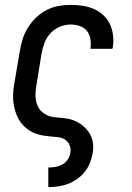

<svg xmlns="http://www.w3.org/2000/svg" viewBox="-20 -558 540 783"><path d="M177 205V125H178Q192 125 206.5 122.5Q221 120 234.5 112.5Q248 105 256.5 92Q265 79 267 64Q270 49 264 34.5Q258 20 245.5 11.5Q233 3 217 1.5Q201 0 185.5 -1.5Q170 -3 154.5 -5.5Q139 -8 124.5 -13.5Q110 -19 98 -27Q86 -35 75.5 -46Q65 -57 57.5 -69.5Q50 -82 45 -96.5Q40 -111 37 -126Q34 -141 33.5 -157Q33 -173 34.5 -189Q36 -205 39 -221L61 -351Q65 -375 72.5 -399Q80 -423 94 -445.5Q108 -468 127.5 -486.5Q147 -505 170 -517Q193 -529 218 -533.5Q243 -538 268 -538Q292 -538 316.5 -534.5Q341 -531 362.5 -521.5Q384 -512 401 -496.5Q418 -481 428 -460Q438 -439 441 -414.5Q444 -390 440 -366Q439 -364 439 -362Q439 -360 438 -359H348Q349 -360 349 -360.5Q349 -361 349 -362Q352 -381 348.5 -400Q345 -419 334 -432.5Q323 -446 305 -452Q287 -458 268 -458Q245 -458 223 -448.5Q201 -439 185 -421.5Q169 -404 161 -382Q153 -360 149 -337L128 -207Q124 -186 125 -164Q126 -142 134.5 -124Q143 -106 160.5 -94.5Q178 -83 199 -80.5Q220 -78 241.5 -76Q263 -74 282 -66.5Q301 -59 317 -46Q333 -33 344 -16Q355 1 358.5 22Q362 43 358 65Q355 85 347.5 104.5Q340 124 327 141Q314 158 296 171Q278 184 258.5 191.5Q239 199 218.5 202Q198 205 178 205Z"/></svg>

Font: Iosevka Slab Medium
Style: Italic
Weight: 500
Italic angle: -9°
Monospace: yes
Designer: Belleve Invis
Foundry: Belleve Invis
Version: Version 11.1.0; ttfautohint (v1.8.3)